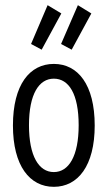

<svg xmlns="http://www.w3.org/2000/svg" viewBox="-20 -714 415 742"><path d="M257 -522 333 -662 281 -694 216 -544ZM141 -522 217 -662 164 -694 100 -544ZM188 8C281 8 346 -73 346 -229C346 -387 281 -467 188 -467C95 -467 30 -387 30 -229C30 -73 95 8 188 8ZM188 -49C130 -49 92 -111 92 -230C92 -351 131 -410 188 -410C246 -410 284 -351 284 -230C284 -111 246 -49 188 -49Z"/></svg>

Font: Inconsolata Condensed Thin
Style: Regular
Weight: 100
Width: 3
Monospace: yes
Designer: Raph Levien, Cyreal, Brenton Simpson
Foundry: Raph Levien, Cyreal, Google
Version: Version 3.100